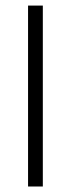

<svg xmlns="http://www.w3.org/2000/svg" viewBox="-20 -678 257 698"><path d="M82 -657.7V0H135.7V-657.7Z"/></svg>

Font: Vazirmatn ExtraLight
Style: Regular
Weight: 200
Designer: Saber Rastikerdar
Foundry: Saber Rastikerdar
Version: Version 33.003